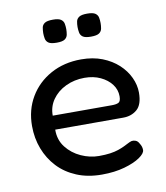

<svg xmlns="http://www.w3.org/2000/svg" viewBox="-78 -725 695 804"><g transform="rotate(-10 270.0 -323.0)"><path d="M291 14.8Q231 14.8 183.9 -4.9Q136.8 -24.5 104.4 -59.1Q72 -93.8 54.8 -139Q37.5 -184.2 37.5 -236.2Q37.5 -304.8 69.5 -358.8Q101.5 -412.8 158.2 -444.1Q215 -475.5 288.2 -475.5Q338.2 -475.5 377.8 -460Q417.2 -444.5 445.1 -418.8Q473 -393 487.9 -361Q502.8 -329 502.8 -296.8Q502.8 -245.8 478.9 -225.1Q455 -204.5 420 -204.5H130.5Q130 -160.8 154.5 -129.4Q179 -98 216.4 -81Q253.8 -64 292.2 -64Q319.5 -64 339.9 -66.9Q360.2 -69.8 375 -74.9Q389.8 -80 400.6 -85.1Q411.5 -90.2 420.4 -95Q429.2 -99.8 437.2 -102Q445.5 -103.5 454.1 -100.1Q462.8 -96.8 468 -87Q473.5 -78.5 475.8 -71.5Q478 -64.5 478 -56.8Q478 -42.5 453.9 -25.9Q429.8 -9.2 387.5 2.8Q345.2 14.8 291 14.8ZM130.5 -264H382Q400.5 -264 410.4 -268.9Q420.2 -273.8 420.2 -295.5Q420.2 -323.5 403 -346.4Q385.8 -369.2 356.2 -383.1Q326.8 -397 288.5 -397Q245 -397 208.6 -379.6Q172.2 -362.2 151.1 -332Q130 -301.8 130.5 -264ZM345.8 -562Q321.5 -562 311.5 -569.1Q301.5 -576.2 299.4 -588Q297.2 -599.8 297.2 -611.5Q297.2 -624 299.4 -634.9Q301.5 -645.8 311.6 -652.8Q321.8 -659.8 346 -659.8Q371 -659.8 381 -652.6Q391 -645.5 393.1 -634.1Q395.2 -622.8 395.2 -611Q395.2 -599.5 393.1 -587.9Q391 -576.2 381 -569.1Q371 -562 345.8 -562ZM200.5 -562Q175.5 -562 165.5 -569.1Q155.5 -576.2 153.4 -588Q151.2 -599.8 151.2 -611.5Q151.5 -624 153.5 -634.9Q155.5 -645.8 165.6 -652.8Q175.8 -659.8 200.8 -659.8Q225 -659.8 235 -652.6Q245 -645.5 247.1 -634.1Q249.2 -622.8 249.2 -611Q249.2 -599.5 247.1 -587.9Q245 -576.2 235 -569.1Q225 -562 200.5 -562Z"/></g></svg>

Font: Fredoka Light
Style: Regular
Weight: 300
Designer: Ben Nathan
Foundry: Milena B. Brandão, Ben Nathan
Version: Version 2.001